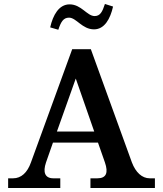

<svg xmlns="http://www.w3.org/2000/svg" viewBox="-20 -948 822 968"><path d="M645 -129 438 -700H344L136 -129C118 -78 87 -49 46 -49H21V0H284V-49H249C207 -49 195 -79 212 -129L247 -229H474L509 -129C527 -77 516 -49 471 -49H436V0H761V-49H735C696 -49 664 -79 645 -129ZM233 -810 274 -798C287 -837 299 -859 328 -859C365 -859 394 -800 454 -800C507 -800 536 -853 550 -915L509 -928C496 -888 485 -867 457 -867C419 -867 390 -926 331 -926C277 -926 247 -872 233 -810ZM267 -285 362 -552 455 -285Z"/></svg>

Font: LT Superior Serif Semibold
Style: Regular
Weight: 600
Designer: Daniel Lyons
Foundry: LyonsType
Version: Version 2.120;FEAKit 1.0